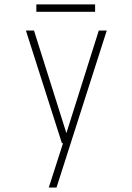

<svg xmlns="http://www.w3.org/2000/svg" viewBox="-20 -636 590 856"><path d="M197.5 200 261 2.5H256L95.5 -500H131.5L276 -42.5L420.5 -500H456L232 200ZM142 -583.5V-616.5H404V-583.5Z"/></svg>

Font: Trispace SemiCondensed Thin
Style: Regular
Weight: 100
Width: 4
Designer: Tyler Finck
Foundry: Etcetera Type Company
Version: Version 1.210; ttfautohint (v1.8.3)